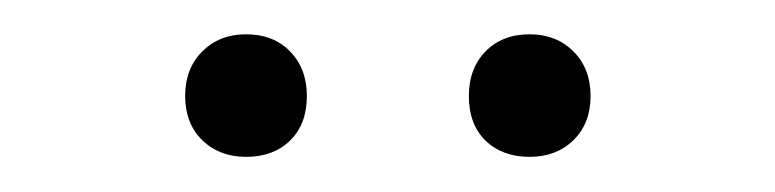

<svg xmlns="http://www.w3.org/2000/svg" viewBox="-20 -767 452 112"><path d="M88 -711Q88 -727 98 -737Q108 -747 123.5 -747Q139.5 -747 149.2 -737Q159 -727 159 -711Q159 -694.5 149.2 -685Q139.5 -675.5 123.5 -675.5Q108 -675.5 98 -685.2Q88 -695 88 -711ZM253.5 -711Q253.5 -727 263.2 -737Q273 -747 289 -747Q304.5 -747 314.5 -737Q324.5 -727 324.5 -711Q324.5 -695 314.5 -685.2Q304.5 -675.5 289 -675.5Q273 -675.5 263.2 -685Q253.5 -694.5 253.5 -711Z"/></svg>

Font: Encode Sans Condensed ExLight
Style: Regular
Weight: 275
Width: 3
Designer: Multiple Designers
Foundry: Impallari Type
Version: Version 2.000